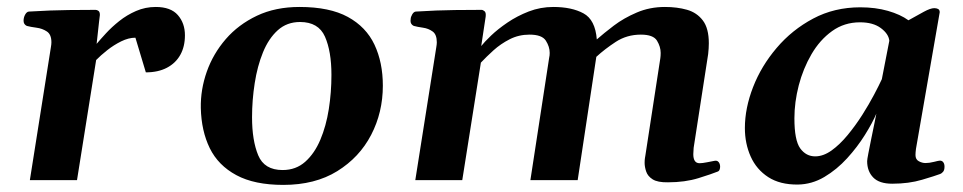

<svg xmlns="http://www.w3.org/2000/svg" viewBox="-20 -515 2755 549"><path d="M256.3 -389.6Q266.6 -401.9 283 -419.7Q299.3 -437.5 321 -454.8Q342.8 -472.2 369.1 -483.6Q395.5 -495.1 425.3 -495.1Q468.3 -495.1 488.5 -471.9Q508.8 -448.7 508.8 -414.1Q508.8 -381.8 495.6 -358.2Q482.4 -334.5 457.3 -321.3Q432.1 -308.1 397 -308.1L367.2 -407.2Q347.7 -407.2 326.4 -396.7Q305.2 -386.2 286.4 -371.3Q267.6 -356.4 254.9 -343.3L200.2 0H65.4L125.5 -379.9Q127 -388.2 127 -394Q127 -416.5 114 -425Q101.1 -433.6 84.2 -435.8Q67.4 -438 56.6 -440.9Q47.4 -445.3 47.4 -455.6Q47.4 -465.3 52 -473.4Q56.6 -481.4 62.5 -481.9Q126.5 -485.8 176.5 -486.3Q226.6 -486.8 253.4 -486.8Q257.3 -486.8 261.5 -483.9Q265.6 -481 265.6 -472.2Q265.6 -472.2 263.2 -452.4Q260.7 -432.6 256.3 -389.6Z M554.2 -206.1Q553.2 -258.8 571.3 -310.1Q589.4 -361.3 625.5 -403.1Q661.6 -444.8 714.6 -470Q767.6 -495.1 836.4 -495.1Q922.4 -495.1 974.6 -466.6Q1026.9 -438 1050.8 -387.2Q1074.7 -336.4 1074.7 -270Q1074.7 -193.8 1041.3 -129.4Q1007.8 -64.9 944.3 -25.6Q880.9 13.7 790 13.7Q707.5 13.7 655.8 -14.2Q604 -42 579.8 -91.3Q555.7 -140.6 554.2 -206.1ZM788.1 -28.8Q826.2 -28.8 852.8 -52.5Q879.4 -76.2 896 -115.5Q912.6 -154.8 920.2 -203.1Q927.7 -251.5 927.7 -300.8Q927.7 -368.2 909.2 -410.2Q890.6 -452.1 837.9 -452.1Q800.3 -452.1 774.2 -428.5Q748 -404.8 731.9 -365.2Q715.8 -325.7 708.3 -277.1Q700.7 -228.5 700.7 -179.7Q700.7 -113.3 718.3 -71Q735.8 -28.8 788.1 -28.8Z M2004.9 -360.4 1963.4 -92.3Q1962.4 -81.5 1962.4 -74.2Q1962.4 -61.5 1966.8 -54.9Q1971.2 -48.3 1980.5 -48.3Q1988.3 -48.3 2001.7 -51Q2015.1 -53.7 2023.4 -55.2Q2030.8 -56.6 2034.9 -51.5Q2039.1 -46.4 2039.1 -38.1Q2039.1 -34.2 2037.6 -30Q2036.1 -25.9 2032.2 -24.4Q2015.6 -17.6 1977.1 -5.6Q1938.5 6.3 1890.1 6.3Q1860.4 6.8 1846.2 -2.2Q1832 -11.2 1827.6 -24.7Q1823.2 -38.1 1823.2 -49.3Q1823.2 -57.6 1824.2 -63.5Q1825.2 -69.3 1825.2 -69.3L1868.2 -349.1Q1869.1 -355.5 1869.1 -363.8Q1869.1 -381.3 1858.6 -398.7Q1848.1 -416 1812.5 -416Q1772.5 -416 1740.7 -395.3Q1709 -374.5 1685.1 -352.5L1631.8 0H1496.6L1550.3 -350.1Q1551.8 -356 1551.8 -363.8Q1551.8 -381.3 1540.8 -398.7Q1529.8 -416 1494.1 -416Q1463.4 -416 1437.5 -402.8Q1411.6 -389.6 1391.1 -371.1Q1370.6 -352.5 1355 -335.9L1301.8 0H1167.5L1227.5 -379.9Q1229 -388.2 1229 -394Q1229 -416.5 1217 -425Q1205.1 -433.6 1189.5 -435.8Q1173.8 -438 1163.1 -440.9Q1153.8 -445.3 1153.8 -455.6Q1153.8 -456.5 1154.1 -457.8Q1154.3 -459 1154.3 -460.4Q1154.3 -466.3 1158.7 -473.9Q1163.1 -481.4 1168.9 -481.9Q1231 -485.8 1280.8 -486.3Q1330.6 -486.8 1356.9 -486.8Q1360.8 -486.8 1365.5 -482.9Q1370.1 -479 1368.7 -467.3L1356 -383.3Q1364.7 -394.5 1384 -413.1Q1403.3 -431.6 1430.9 -450.4Q1458.5 -469.2 1491.9 -482.2Q1525.4 -495.1 1562 -495.1Q1614.7 -495.1 1648.4 -476.8Q1682.1 -458.5 1686.5 -402.3Q1706.5 -419.9 1735.1 -441.7Q1763.7 -463.4 1800.8 -479.2Q1837.9 -495.1 1881.3 -495.1Q1916 -495.1 1944.3 -487.1Q1972.7 -479 1989.7 -456.5Q2006.8 -434.1 2006.8 -391.1Q2006.8 -384.3 2006.3 -376.5Q2005.9 -368.7 2004.9 -360.4Z M2261.2 12.7Q2210.4 13.2 2176.8 -8.5Q2143.1 -30.3 2126.5 -67.4Q2109.9 -104.5 2109.9 -148.9Q2109.9 -205.6 2133.3 -265.9Q2156.7 -326.2 2200.7 -377.9Q2244.6 -429.7 2305.2 -461.9Q2365.7 -494.1 2439.9 -494.1Q2483.4 -494.1 2519 -483.9Q2554.7 -473.6 2577.6 -457Q2602.1 -470.7 2621.3 -481.2Q2640.6 -491.7 2651.4 -491.7Q2657.7 -491.7 2662.4 -489.3Q2667 -486.8 2667 -480L2599.1 -89.4Q2597.7 -78.6 2597.7 -71.8Q2597.7 -59.1 2607.2 -54Q2616.7 -48.8 2626.5 -48.8Q2637.2 -48.8 2650.6 -52.2Q2664.1 -55.7 2667.5 -55.7Q2673.8 -55.7 2677.2 -51Q2680.7 -46.4 2680.7 -38.6Q2680.7 -28.3 2676.5 -23.7Q2672.4 -19 2668.5 -17.6Q2654.3 -12.2 2616.5 -1Q2578.6 10.3 2531.2 10.3Q2494.1 10.3 2476.8 -7.6Q2459.5 -25.4 2459.5 -54.2Q2459.5 -58.6 2462.9 -76.2Q2466.3 -93.8 2470.9 -116.5Q2475.6 -139.2 2479.7 -159.4Q2483.9 -179.7 2485.8 -189.9Q2474.6 -163.6 2453.1 -129.2Q2431.6 -94.7 2402.3 -62.5Q2373 -30.3 2337.2 -9Q2301.3 12.2 2261.2 12.7ZM2311 -67.9Q2334 -67.9 2357.7 -84.7Q2381.3 -101.6 2403.8 -128.9Q2426.3 -156.2 2445.6 -186.5Q2464.8 -216.8 2479.2 -244.1Q2493.7 -271.5 2501.5 -288.6L2522.9 -398.4Q2521 -418 2498.8 -434.6Q2476.6 -451.2 2439 -451.2Q2394 -451.2 2359.1 -426Q2324.2 -400.9 2300.3 -359.9Q2276.4 -318.8 2263.9 -270.8Q2251.5 -222.7 2251.5 -176.8Q2251.5 -113.8 2268.1 -90.8Q2284.7 -67.9 2311 -67.9Z"/></svg>

Font: Gelasio SemiBold
Style: Italic
Weight: 600
Italic angle: -8.5°
Designer: Eben Sorkin
Foundry: Eben Sorkin
Version: Version 1.008